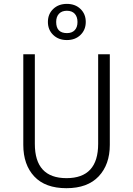

<svg xmlns="http://www.w3.org/2000/svg" viewBox="-20 -967 692 998"><path d="M550.8 -685.1V-213.9Q550.8 -111.8 492.9 -50.3Q435.1 11.2 325.2 11.2Q215.3 11.2 158.2 -49.8Q101.1 -110.8 101.1 -213.9V-685.1H161.1V-219.2Q161.1 -41 325.7 -41Q490.2 -41 490.2 -219.2V-685.1ZM272 -853Q272 -794.9 328.1 -794.9Q354 -794.9 368.4 -810.1Q382.8 -825.2 382.8 -852.5Q382.8 -879.9 368.4 -895.5Q354 -911.1 327.6 -911.1Q301.3 -911.1 286.6 -895.5Q272 -879.9 272 -853ZM256.6 -920.4Q284.2 -946.8 327.6 -946.8Q371.1 -946.8 398.4 -920.4Q425.8 -894 425.8 -853Q425.8 -812 398.4 -785.4Q371.1 -758.8 327.6 -758.8Q284.2 -758.8 256.6 -785.4Q229 -812 229 -853Q229 -894 256.6 -920.4Z"/></svg>

Font: FiraSans-Light
Style: Regular
Weight: 300
Designer: Carrois Corporate & Edenspiekermann AG
Foundry: Carrois Corporate GbR & Edenspiekermann AG
Version: Version 3.106;PS 003.106;hotconv 1.0.70;makeotf.lib2.5.58329